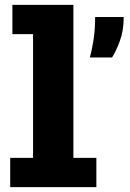

<svg xmlns="http://www.w3.org/2000/svg" viewBox="-20 -770 536 790"><path d="M22 0V-120.5H116V-629.5H31V-750H282V-120.5H376.5V0ZM349.5 -533.5Q358 -561.5 364.8 -606Q371.5 -650.5 371.5 -700H489Q489 -644 473 -601Q457 -558 441 -533.5Z"/></svg>

Font: Trispace SemiCondensed
Style: Bold
Weight: 700
Width: 4
Designer: Tyler Finck
Foundry: Etcetera Type Company
Version: Version 1.210; ttfautohint (v1.8.3)